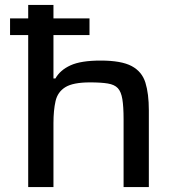

<svg xmlns="http://www.w3.org/2000/svg" viewBox="-20 -763 724 783"><path d="M95 0V-620H21V-688H95V-743H198V-688H345V-620H198V-443H206Q225 -477 267.5 -496.5Q310 -516 390 -516Q475 -516 517 -493.5Q559 -471 573 -426Q587 -381 587 -313V0H484V-277Q484 -328 479 -358.5Q474 -389 460.5 -403.5Q447 -418 419.5 -422.5Q392 -427 347 -427Q278 -427 246.5 -407.5Q215 -388 206.5 -350.5Q198 -313 198 -261V0Z"/></svg>

Font: Saira Expanded Medium
Style: Regular
Weight: 500
Width: 7
Designer: Hector Gatti with collaboration of the Omnibus-Type team
Foundry: Omnibus-Type
Version: Version 1.100; ttfautohint (v1.8.3)